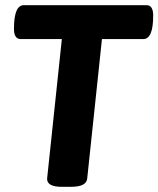

<svg xmlns="http://www.w3.org/2000/svg" viewBox="-20 -720 612 742"><path d="M546 -700Q572 -700 572 -660Q572 -569 534 -569H374L317 -30Q314 2 254 2H219Q162 2 162 -29L219 -569H60Q34 -569 34 -609Q34 -700 72 -700Z"/></svg>

Font: AsCom
Style: Bold Italic
Weight: 700
Italic angle: -48°
Designer: AsCom
Foundry: AsCom
Version: Version 1.001